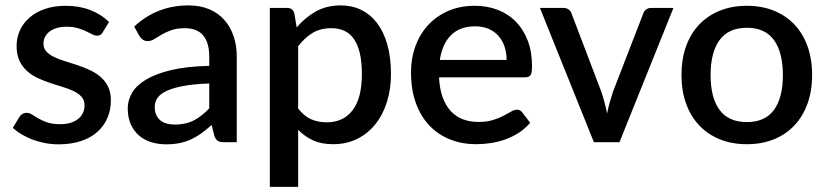

<svg xmlns="http://www.w3.org/2000/svg" viewBox="-20 -540 3141 729"><path d="M370 -417.5Q366 -410.5 361 -407.5Q356 -404.5 348.5 -404.5Q340 -404.5 330 -409.8Q320 -415 306.5 -421.5Q293 -428 274.8 -433.2Q256.5 -438.5 232 -438.5Q212 -438.5 195.8 -433.8Q179.5 -429 168.2 -420.2Q157 -411.5 151 -399.8Q145 -388 145 -374.5Q145 -356.5 156 -344.5Q167 -332.5 185 -323.8Q203 -315 226 -308Q249 -301 273 -293Q297 -285 320 -274.5Q343 -264 361 -248.8Q379 -233.5 390 -211.8Q401 -190 401 -159Q401 -123 388 -92.5Q375 -62 350 -39.5Q325 -17 287.8 -4.5Q250.5 8 202.5 8Q176 8 151.2 3.2Q126.5 -1.5 104.2 -9.8Q82 -18 62.8 -29.5Q43.5 -41 28.5 -54.5L53.5 -95.5Q58 -103 64.8 -107.2Q71.5 -111.5 81.5 -111.5Q92 -111.5 102.2 -104.8Q112.5 -98 126.2 -90Q140 -82 159.5 -75.2Q179 -68.5 208 -68.5Q232 -68.5 249.5 -74.2Q267 -80 278.5 -90Q290 -100 295.5 -112.8Q301 -125.5 301 -140Q301 -159.5 290 -172Q279 -184.5 260.8 -193.5Q242.5 -202.5 219.2 -209.5Q196 -216.5 172 -224.5Q148 -232.5 124.8 -243Q101.5 -253.5 83.2 -269.8Q65 -286 54 -309.2Q43 -332.5 43 -366Q43 -396.5 55.2 -424Q67.5 -451.5 91.2 -472.5Q115 -493.5 149.8 -505.8Q184.5 -518 230 -518Q281.5 -518 323.5 -501.5Q365.5 -485 394 -456.5Z M774.5 -223Q717 -221 677.5 -213.8Q638 -206.5 613.5 -195.2Q589 -184 578.2 -168.5Q567.5 -153 567.5 -134.5Q567.5 -116.5 573.2 -103.8Q579 -91 589.2 -82.8Q599.5 -74.5 613.2 -70.8Q627 -67 643.5 -67Q685.5 -67 715.8 -82.8Q746 -98.5 774.5 -128.5ZM489.5 -439Q576 -519.5 695.5 -519.5Q739.5 -519.5 773.8 -505.2Q808 -491 831.2 -465Q854.5 -439 866.8 -403.2Q879 -367.5 879 -324V0H831Q815.5 0 807.5 -4.8Q799.5 -9.5 794 -24L783.5 -65.5Q764 -48 745 -34.2Q726 -20.5 705.8 -11Q685.5 -1.5 662.2 3.2Q639 8 611 8Q580 8 553.2 -0.5Q526.5 -9 507 -26.2Q487.5 -43.5 476.2 -69Q465 -94.5 465 -129Q465 -158.5 480.8 -186.5Q496.5 -214.5 532.8 -236.8Q569 -259 628.2 -273.5Q687.5 -288 774.5 -290V-324Q774.5 -379 751 -406Q727.5 -433 682 -433Q651 -433 630 -425.2Q609 -417.5 593.5 -408.5Q578 -399.5 566 -391.8Q554 -384 540.5 -384Q529.5 -384 521.8 -389.8Q514 -395.5 509 -404Z M1112 -128Q1134.5 -99 1161.2 -87.2Q1188 -75.5 1220.5 -75.5Q1283.5 -75.5 1318.8 -121.5Q1354 -167.5 1354 -258.5Q1354 -305.5 1346 -338.8Q1338 -372 1323 -393Q1308 -414 1286.5 -423.5Q1265 -433 1238 -433Q1197 -433 1167.2 -415.2Q1137.5 -397.5 1112 -364.5ZM1106.5 -436Q1138.5 -473.5 1179.2 -496.5Q1220 -519.5 1274 -519.5Q1317 -519.5 1352 -502.2Q1387 -485 1412 -452Q1437 -419 1450.8 -370.2Q1464.5 -321.5 1464.5 -258.5Q1464.5 -202 1449.2 -153.2Q1434 -104.5 1405.5 -68.8Q1377 -33 1336.5 -12.8Q1296 7.5 1245 7.5Q1200 7.5 1168.8 -7Q1137.5 -21.5 1112 -47V169.5H1004.5V-510H1069.5Q1091.5 -510 1097.5 -489.5Z M1903.5 -312.5Q1903.5 -339.5 1895.8 -362.8Q1888 -386 1873 -403.2Q1858 -420.5 1835.8 -430.2Q1813.5 -440 1784.5 -440Q1726 -440 1692.5 -406.5Q1659 -373 1650 -312.5ZM1647 -246.5Q1649 -203 1660.5 -171.2Q1672 -139.5 1691.2 -118.5Q1710.5 -97.5 1737.2 -87.2Q1764 -77 1797 -77Q1828.5 -77 1851.5 -84.2Q1874.5 -91.5 1891.5 -100.2Q1908.5 -109 1920.5 -116.2Q1932.5 -123.5 1942.5 -123.5Q1955.5 -123.5 1962.5 -113.5L1993 -74Q1974 -51.5 1950 -36Q1926 -20.5 1899 -10.8Q1872 -1 1843.5 3.2Q1815 7.5 1788 7.5Q1735 7.5 1689.8 -10.2Q1644.5 -28 1611.2 -62.5Q1578 -97 1559.2 -148Q1540.5 -199 1540.5 -265.5Q1540.5 -318.5 1557.2 -364.5Q1574 -410.5 1605.2 -444.5Q1636.5 -478.5 1681.2 -498.2Q1726 -518 1782.5 -518Q1829.5 -518 1869.5 -502.8Q1909.5 -487.5 1938.5 -458Q1967.5 -428.5 1983.8 -385.8Q2000 -343 2000 -288.5Q2000 -263.5 1994.5 -255Q1989 -246.5 1974.5 -246.5Z M2537 -510 2332 0H2235L2030 -510H2118.5Q2131 -510 2139.2 -503.8Q2147.5 -497.5 2150 -489L2263 -192Q2270 -171 2275.5 -150.5Q2281 -130 2285 -109Q2289 -130 2294.8 -150.2Q2300.5 -170.5 2307.5 -192L2422.5 -489Q2425.5 -498 2433.5 -504Q2441.5 -510 2453 -510Z M2816 -518Q2872.5 -518 2918.2 -499.5Q2964 -481 2996.2 -447Q3028.5 -413 3046 -364.5Q3063.5 -316 3063.5 -255.5Q3063.5 -195 3046 -146.5Q3028.5 -98 2996.2 -63.8Q2964 -29.5 2918.2 -11Q2872.5 7.5 2816 7.5Q2759 7.5 2713.2 -11Q2667.5 -29.5 2635 -63.8Q2602.5 -98 2585 -146.5Q2567.5 -195 2567.5 -255.5Q2567.5 -316 2585 -364.5Q2602.5 -413 2635 -447Q2667.5 -481 2713.2 -499.5Q2759 -518 2816 -518ZM2816 -76.5Q2885 -76.5 2918.8 -122.8Q2952.5 -169 2952.5 -255Q2952.5 -341 2918.8 -387.8Q2885 -434.5 2816 -434.5Q2746 -434.5 2712 -387.8Q2678 -341 2678 -255Q2678 -169 2712 -122.8Q2746 -76.5 2816 -76.5Z"/></svg>

Font: TypoPRO Lato
Style: Regular
Weight: 600
Designer: Lukasz Dziedzic with Adam Twardoch and Botio Nikoltchev
Foundry: tyPoland Lukasz Dziedzic
Version: Version 2.010; 2014-09-01; http://www.latofonts.com/